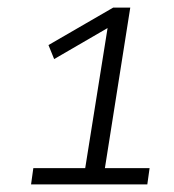

<svg xmlns="http://www.w3.org/2000/svg" viewBox="-20 -725 460 507"><path d="M62 -238 68 -281H205L266 -663L278 -659L123 -569L108 -606L279 -705H324L257 -281H375L369 -238Z"/></svg>

Font: Nunito Sans 7pt Condensed Light
Style: Italic
Weight: 300
Width: 3
Italic angle: -9°
Designer: Vernon Adams
Foundry: Vernon Adams
Version: Version 3.101;gftools[0.9.27]